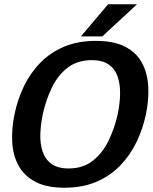

<svg xmlns="http://www.w3.org/2000/svg" viewBox="-20 -867 714 897"><path d="M282 10Q197 10 144.5 -18Q92 -46 66 -94.5Q40 -143 37 -205Q34 -267 48 -334Q62 -402 91.5 -463.5Q121 -525 167.5 -573Q214 -621 278.5 -648.5Q343 -676 428 -676Q512 -676 565 -648.5Q618 -621 643.5 -573Q669 -525 672.5 -463.5Q676 -402 662 -334Q648 -267 618.5 -205Q589 -143 542.5 -94.5Q496 -46 431 -18Q366 10 282 10ZM301 -80Q368 -80 414 -116.5Q460 -153 488 -211.5Q516 -270 530 -334Q540 -382 541 -427Q542 -472 530 -508Q518 -544 488.5 -565Q459 -586 409 -586Q341 -586 295 -550Q249 -514 221.5 -456Q194 -398 180 -334Q170 -286 168.5 -240.5Q167 -195 179 -159Q191 -123 220.5 -101.5Q250 -80 301 -80ZM620 -847 458 -697H358L485 -847Z"/></svg>

Font: Epunda Sans SemiBold
Style: Italic
Weight: 600
Italic angle: -12.0243°
Designer: Simon Atzbach
Foundry: typofactur
Version: Version 2.204; ttfautohint (v1.8.4.7-5d5b)